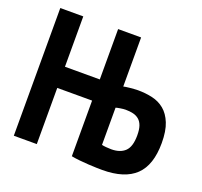

<svg xmlns="http://www.w3.org/2000/svg" viewBox="-123 -840 1038 989"><g transform="rotate(20 396.0 -345.0)"><path d="M171 -700V-424H362V-700H488V-431Q492 -432 501 -433.5Q510 -435 521.5 -436Q533 -437 545 -438Q557 -439 566 -439Q608 -439 645.5 -430.5Q683 -422 711.5 -398.5Q740 -375 757 -333Q774 -291 774 -225Q774 -104 714.5 -47Q655 10 533 10Q522 10 501.5 9.5Q481 9 456.5 7.5Q432 6 407 3.5Q382 1 362 -3V-308H171V0H45V-700ZM488 -111Q496 -109 511 -107.5Q526 -106 540 -106Q589 -106 615.5 -131.5Q642 -157 642 -219Q642 -251 635 -271Q628 -291 614.5 -302.5Q601 -314 582.5 -318.5Q564 -323 541 -323Q529 -323 511 -320Q493 -317 488 -315Z"/></g></svg>

Font: PT Sans Narrow
Style: Bold
Weight: 700
Width: 3
Designer: A.Korolkova, O.Umpeleva, V.Yefimov
Foundry: ParaType Ltd
Version: Version 2.003W OFL